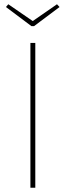

<svg xmlns="http://www.w3.org/2000/svg" viewBox="-20 -883 308 903"><path d="M248 -863 260 -850 140 -760H128L8 -850L19 -863L134 -784ZM146 -681V0H123V-681Z"/></svg>

Font: FiraGO Thin
Style: Regular
Weight: 100
Designer: bBox Type
Foundry: bBox Type GmbH
Version: Version 1.001;PS 001.001;hotconv 1.0.88;makeotf.lib2.5.64775